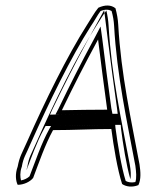

<svg xmlns="http://www.w3.org/2000/svg" viewBox="-20 -648 562 695"><path d="M44 -45C34 -18 37 7 44 21C66 21 89 10 100 -4C122 -62 143 -124 172 -177C251 -177 307 -181 383 -181C391 -120 405 -34 422 18C436 28 459 31 481 22C491 1 489 -26 485 -53C455 -214 418 -379 408 -558C407 -579 403 -599 398 -618C382 -631 360 -631 336 -620C321 -602 309 -579 295 -558C223 -445 144 -284 78 -135C59 -92 51 -82 44 -45ZM58 -42 59 -44V-45C65 -79 73 -86 92 -131C158 -279 237 -441 308 -552C322 -572 333 -594 344 -608C361 -615 374 -614 384 -608C389 -590 392 -573 393 -555C403 -375 440 -208 470 -48C473 -26 475 -4 470 11C456 14 444 12 435 7C419 -44 406 -126 398 -185L397 -196H386C309 -196 253 -192 175 -192H165L159 -182C129 -128 109 -66 87 -10C80 -3 68 3 56 5C53 -7 52 -24 58 -42ZM76 -32C95 -82 113 -133 138 -179L145 -192H175C251 -192 307 -196 386 -196H417L418 -183C425 -128 437 -51 452 1C455 -14 453 -33 450 -51C420 -212 383 -376 373 -556C372 -574 369 -593 365 -610C353 -594 341 -574 329 -555C257 -443 178 -282 112 -133C93 -89 85 -81 79 -45V-44C77 -40 77 -36 76 -32ZM161 -233 169 -251C213 -342 248 -411 300 -507L357 -611L370 -507C379 -435 393 -331 404 -253L406 -236H366C310 -236 260 -235 202 -234ZM181 -234H201C259 -235 309 -236 366 -236H387L383 -256C372 -334 359 -437 350 -509L344 -552L322 -510C270 -414 235 -344 191 -253ZM204 -249C248 -340 283 -409 335 -505C344 -433 357 -329 368 -251C311 -251 262 -250 204 -249Z"/></svg>

Font: Snowfall
Style: EcoObl
Weight: 400
Designer: Jasper
Foundry: Cannot Into Space Fonts
Version: Version 0.9